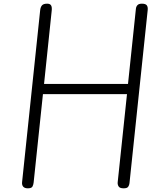

<svg xmlns="http://www.w3.org/2000/svg" viewBox="-20 -1024 914 1044"><path d="M131.5 0Q114 0 106.2 -9Q98.5 -18 100 -33L198.5 -969Q200.5 -986 208.5 -995Q216.5 -1004 236.5 -1004Q252.5 -1004 258 -994.2Q263.5 -984.5 261 -964.5L219.5 -567.5H676L719 -976.5Q720 -987.5 727.2 -995.8Q734.5 -1004 751.5 -1004Q771.5 -1004 778.2 -995Q785 -986 783 -968.5L684 -27.5Q683 -17.5 677.2 -8.8Q671.5 0 652.5 0Q631 0 624.8 -10.5Q618.5 -21 620 -33.5L670.5 -512H213.5L163 -32.5Q162 -21 157 -10.5Q152 0 131.5 0Z"/></svg>

Font: Edu SA Hand Cursive
Style: Regular
Weight: 400
Designer: Tina and Corey Anderson, Eben Sorkin, Mirko Velimirovic
Foundry: Google for Education
Version: Version 2.000